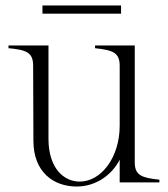

<svg xmlns="http://www.w3.org/2000/svg" viewBox="-20 -666 613 701"><path d="M260 15C329 15 388 -26 417 -83V0H562V-10C496 -17 472 -26 472 -74V-500H327V-490C392 -483 417 -474 417 -426V-207C417 -92 350 -3 271 -3C212 -3 157 -53 157 -159V-500H11V-490C77 -484 101 -474 101 -426L102 -152C102 -38 175 15 260 15ZM135 -646V-616H422V-646Z"/></svg>

Font: Sprat Condensed Light
Style: Regular
Weight: 300
Width: 3
Designer: Ethan Nakache
Foundry: Collletttivo
Version: Version 2.000;Glyphs 3.2 (3217)